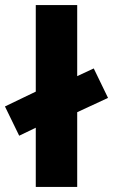

<svg xmlns="http://www.w3.org/2000/svg" viewBox="-31 -740 448 760"><path d="M45 -202.8 -11.4 -318.6 192.6 -416.8V-400.5L340.1 -469.1L396.6 -352.5L192.6 -257.8V-274ZM110.6 0V-720H274.6V0Z"/></svg>

Font: Geologica Thin
Style: Regular
Weight: 100
Version: Version 1.010;gftools[0.9.28]